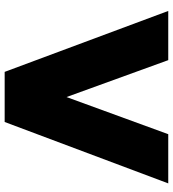

<svg xmlns="http://www.w3.org/2000/svg" viewBox="21 -762 741 823"><g transform="rotate(90 391.5 -350.5)"><path d="M555.2 -701.2H766.1L502.9 0H288.1L26.9 -701.2H237.8L396 -265.1Z"/></g></svg>

Font: Montserrat-Arabic ExtraBold
Style: Regular
Weight: 800
Designer: Mohamed Gaber
Foundry: Kief Type Foundry
Version: Version 5.008;PS 005.008;hotconv 1.0.88;makeotf.lib2.5.64775